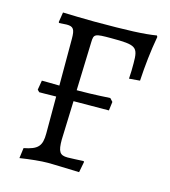

<svg xmlns="http://www.w3.org/2000/svg" viewBox="-101 -730 728 824"><g transform="rotate(15 263.0 -318.5)"><path d="M495 -649C439 -640 370 -637 219 -637C175 -637 114 -639 80 -640L73 -596L75 -592C92 -593 102 -594 109 -594C139 -594 146 -583 146 -540V-333C104 -334 68 -334 68 -334L61 -292L70 -283C70 -283 105 -283 145 -284V-120C145 -64 129 -46 67 -34L61 12C106 5 154 0 185 0C210 0 257 2 324 4L333 -43L331 -47C309 -46 275 -44 260 -44C225 -44 216 -58 216 -112L222 -284L379 -285L384 -324L371 -338C371 -338 293 -333 234 -333H223L230 -548C231 -585 235 -587 308 -587C419 -587 429 -581 429 -508C429 -477 429 -471 427 -439L475 -443C479 -512 486 -577 498 -643Z"/></g></svg>

Font: Alegreya SC
Style: Regular
Weight: 400
Designer: Juan Pablo del Peral
Foundry: Huerta Tipografica
Version: Version 2.007;PS 002.007;hotconv 1.0.88;makeotf.lib2.5.64775